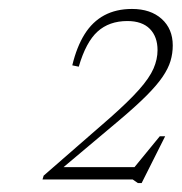

<svg xmlns="http://www.w3.org/2000/svg" viewBox="-20 -703 406 429"><path d="M269 -315.5 337 -398.5H349L296.5 -294H288L276.5 -302H75L77.5 -310.5L225 -439Q267.5 -476.5 290.8 -502.8Q314 -529 323 -549.8Q332 -570.5 332 -591Q332 -621 314.8 -638.5Q297.5 -656 264.5 -656Q224 -656 198 -632.5Q172 -609 156 -554L141.5 -557Q151.5 -598.5 169 -626.5Q186.5 -654.5 213 -668.8Q239.5 -683 275 -683Q316.5 -683 341.2 -660.8Q366 -638.5 366 -601.5Q366 -583.5 361 -566.8Q356 -550 343.2 -531.2Q330.5 -512.5 306.8 -488.8Q283 -465 245 -433L100.5 -311.5L110 -329.5H299Z"/></svg>

Font: Newsreader 16pt 16pt ExtraLight
Style: Italic
Weight: 250
Italic angle: -17°
Version: Version 1.003